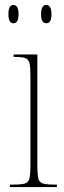

<svg xmlns="http://www.w3.org/2000/svg" viewBox="-20 -756 259 776"><path d="M167 -662Q146 -662 146 -698Q146 -736 167 -736Q188 -736 188 -698Q188 -662 167 -662ZM34 -662Q14 -662 14 -698Q14 -736 34 -736Q55 -736 55 -698Q55 -662 34 -662ZM20 0V-10H36Q67 -10 81 -14.5Q95 -19 99 -35Q103 -51 103 -86V-447Q103 -483 99.5 -499.5Q96 -516 83 -521Q70 -526 41 -526H35V-536H131V-86Q131 -51 135 -35Q139 -19 153 -14.5Q167 -10 197 -10H210V0Z"/></svg>

Font: Noto Serif Display ExtraCondensed Thin
Style: Regular
Weight: 100
Width: 2
Designer: Monotype Design Team
Foundry: Monotype Imaging Inc.
Version: Version 2.009